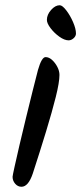

<svg xmlns="http://www.w3.org/2000/svg" viewBox="-20 -709 310 733"><path d="M242 -555Q226 -555 206.5 -569Q187 -583 173 -601.5Q159 -620 159 -633Q159 -653 175 -671Q191 -689 208 -689Q218 -689 233 -669.5Q248 -650 259 -624.5Q270 -599 270 -581Q270 -571 261 -563Q252 -555 242 -555ZM62 4Q48 4 38 -7.5Q28 -19 28 -34Q28 -38 35.5 -72Q43 -106 54.5 -155.5Q66 -205 79.5 -260Q93 -315 105 -363.5Q117 -412 125 -442Q139 -491 154 -491Q167 -491 179 -480Q191 -469 199 -453.5Q207 -438 207 -423Q207 -395 193 -339Q179 -283 156 -207.5Q133 -132 105 -46Q88 4 62 4Z"/></svg>

Font: Solitreo
Style: Regular
Weight: 400
Designer: Nathan Gross, Bryan Kirschen, Binghamton University
Foundry: Eli Heuer
Version: Version 1.100; ttfautohint (v1.8.4.7-5d5b)